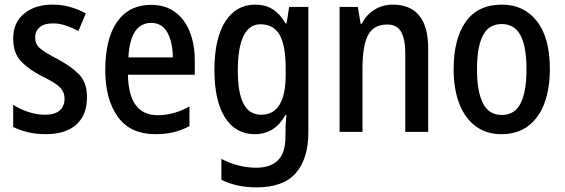

<svg xmlns="http://www.w3.org/2000/svg" viewBox="-20 -570 2441 830"><path d="M356 -150Q356 -72 309.5 -31Q263 10 179 10Q136 10 100.5 1.5Q65 -7 37 -21V-117Q64 -99 101 -86.5Q138 -74 175 -74Q217 -74 238 -92.5Q259 -111 259 -144Q259 -172 239 -192.5Q219 -213 162 -240Q104 -270 70.5 -305.5Q37 -341 37 -404Q37 -472 84 -511Q131 -550 207 -550Q248 -550 283 -540Q318 -530 351 -512L319 -436Q293 -450 265 -459.5Q237 -469 208 -469Q172 -469 152 -452.5Q132 -436 132 -408Q132 -379 153 -361Q174 -343 230 -314Q288 -283 322 -248Q356 -213 356 -150Z M633 -549Q694 -549 736 -518.5Q778 -488 800 -433.5Q822 -379 822 -308V-247H533Q536 -72 662 -72Q732 -72 799 -110V-25Q766 -7 730.5 1.5Q695 10 652 10Q543 10 489 -65.5Q435 -141 435 -266Q435 -403 486.5 -476Q538 -549 633 -549ZM634 -471Q543 -471 535 -322H727Q727 -386 704 -428.5Q681 -471 634 -471Z M1083 -550Q1126 -550 1158 -530.5Q1190 -511 1214 -469H1219L1230 -540H1313V0Q1313 116 1259 178Q1205 240 1089 240Q1002 240 937 207V117Q1011 155 1088 155Q1149 155 1181.5 123Q1214 91 1214 20V5Q1214 -11 1215 -32.5Q1216 -54 1218 -73H1214Q1168 10 1081 10Q999 10 953 -61.5Q907 -133 907 -268Q907 -404 954 -477Q1001 -550 1083 -550ZM1106 -465Q1057 -465 1032.5 -414Q1008 -363 1008 -266Q1008 -168 1033 -121Q1058 -74 1109 -74Q1215 -74 1215 -247V-272Q1215 -373 1189 -419Q1163 -465 1106 -465Z M1678 -550Q1753 -550 1792 -503Q1831 -456 1831 -360V0H1732V-339Q1732 -401 1714 -432.5Q1696 -464 1654 -464Q1595 -464 1571 -418Q1547 -372 1547 -273V0H1448V-540H1527L1539 -467H1544Q1564 -507 1599.5 -528.5Q1635 -550 1678 -550Z M2357 -271Q2357 -187 2333.5 -124Q2310 -61 2263.5 -25.5Q2217 10 2147 10Q2082 10 2035.5 -25Q1989 -60 1965 -123Q1941 -186 1941 -271Q1941 -402 1993.5 -476Q2046 -550 2150 -550Q2245 -550 2301 -478.5Q2357 -407 2357 -271ZM2042 -270Q2042 -175 2067.5 -124Q2093 -73 2149 -73Q2205 -73 2230.5 -123.5Q2256 -174 2256 -271Q2256 -367 2230.5 -416.5Q2205 -466 2149 -466Q2093 -466 2067.5 -416.5Q2042 -367 2042 -270Z"/></svg>

Font: Noto Sans Lao UI Cond Med
Style: Regular
Weight: 500
Width: 3
Designer: Monotype Design Team
Foundry: Monotype Imaging Inc.
Version: Version 2.000; ttfautohint (v1.8.4.7-5d5b)